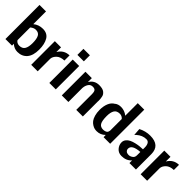

<svg xmlns="http://www.w3.org/2000/svg" viewBox="178 -1709 2739 2739"><g transform="rotate(45 1548.0 -339.0)"><path d="M59 0V-688H190V-431Q250 -482 335 -482Q426 -482 466.5 -413.5Q507 -345 507 -235Q507 -113 453.5 -51.5Q400 10 309 10Q243 10 192 -37V0ZM192 -111Q199 -97 217.5 -84.5Q236 -72 264 -72Q325 -72 350 -113Q375 -154 375 -233Q375 -317 352.5 -359Q330 -401 274 -401Q231 -401 192 -366V-336V-166Z M579 0V-477H704V-426V-382Q761 -480 871 -482V-378Q794 -376 753.5 -337Q713 -298 710 -254V0Z M945 0V-472H1075V0ZM945 -566V-688H1075V-566Z M1196 0V-477H1325V-398Q1375 -482 1472 -482Q1506 -482 1532 -475.5Q1558 -469 1574 -456Q1590 -443 1600 -429Q1610 -415 1614.5 -393.5Q1619 -372 1620.5 -355Q1622 -338 1622 -313Q1622 -311 1621.5 -308.5Q1621 -306 1621 -305V0H1488V-321Q1488 -360 1474.5 -380.5Q1461 -401 1422 -401Q1378 -401 1355.5 -366Q1333 -331 1330 -290Q1329 -288 1329 -283V0Z M1723 -238Q1723 -310 1746 -367Q1769 -424 1817 -451H1816Q1853 -482 1910 -482Q1984 -482 2041 -435V-688H2172V0H2039V-23Q2039 -26 2038.5 -33Q2038 -40 2038 -44Q1984 10 1908 10Q1886 10 1864.5 5Q1843 0 1816.5 -16.5Q1790 -33 1770 -59Q1750 -85 1736.5 -131.5Q1723 -178 1723 -238ZM1857 -246Q1857 -148 1880.5 -109.5Q1904 -71 1956 -71Q1980 -71 1997.5 -77.5Q2015 -84 2022.5 -91.5Q2030 -99 2034.5 -113Q2039 -127 2039 -133Q2039 -139 2039 -151V-367Q2010 -401 1968 -401Q1906 -401 1881.5 -360Q1857 -319 1857 -246Z M2272 -129Q2272 -164 2294 -191Q2316 -218 2347 -233Q2378 -248 2420.5 -258Q2463 -268 2495 -271Q2527 -274 2559 -275V-315Q2559 -356 2543 -384Q2527 -412 2492 -412Q2414 -412 2347 -353L2326 -332L2318 -443Q2403 -487 2495 -487Q2692 -487 2692 -310V0H2561V-53Q2504 10 2409 10Q2347 10 2309.5 -33Q2272 -76 2272 -129ZM2401 -131Q2401 -107 2417.5 -90.5Q2434 -74 2460 -73Q2471 -71 2483 -73Q2513 -78 2536 -97.5Q2559 -117 2559 -155V-222Q2401 -211 2401 -131Z M2787 0V-477H2912V-426V-382Q2969 -480 3079 -482V-378Q3002 -376 2961.5 -337Q2921 -298 2918 -254V0Z"/></g></svg>

Font: Coval
Style: ExtraBold
Weight: 800
Foundry: Context Ltd
Version: Version 001.000